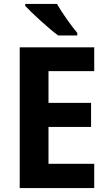

<svg xmlns="http://www.w3.org/2000/svg" viewBox="-20 -954 551 974"><path d="M269 -934H108V-924C142 -887 230 -807 275 -774H372V-787C343 -821 294 -890 269 -934ZM458 0V-123H226V-310H442V-432H226V-593H458V-714H80V0Z"/></svg>

Font: Noto Sans Myanmar SemiCondensed
Style: Bold
Weight: 700
Width: 4
Designer: Monotype Design Team
Foundry: Monotype Imaging Inc.
Version: Version 2.107